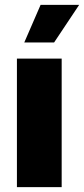

<svg xmlns="http://www.w3.org/2000/svg" viewBox="-20 -772 347 792"><path d="M49.8 -530.3H234.4V0H49.8ZM147.5 -752H306.6L203.1 -596.7H80.1Z"/></svg>

Font: Pretendard Std Black
Style: Regular
Weight: 900
Designer: Base glyphs from Inter by Rasmus Andersson; Hangeul glyphs from Noto Sans CJK(Source Han Sans) by Jang Soo-young and Kan
Foundry: Kil Hyung-jin
Version: Version 1.309